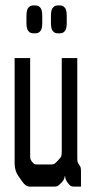

<svg xmlns="http://www.w3.org/2000/svg" viewBox="-20 -692 336 712"><path d="M177.7 0H90.8Q75.2 0 62.5 -18.6L48.8 -38.1Q34.2 -58.6 34.2 -85.9V-476.6H91.8V-121.1Q91.8 -106.4 92.8 -102.5Q93.8 -98.6 99.1 -91.8Q104.5 -85 107.4 -83.5Q110.4 -82 121.1 -82H166Q176.8 -82 180.7 -84Q184.6 -85.9 194.8 -96.7Q205.1 -107.4 207 -111.8Q209 -116.2 209 -130.9V-476.6H266.6V-110.4Q266.6 -95.7 267.6 -91.8Q268.6 -87.9 273.4 -81.1Q278.3 -74.2 279.3 -69.8Q280.3 -65.4 280.3 -51.8V0H256.8Q246.1 0 242.2 -2.4Q238.3 -4.9 231.4 -13.7Q221.7 -26.4 221.7 -38.1H219.7Q219.7 -26.4 207 -13.7Q196.3 -2.9 192.4 -1.5Q188.5 0 177.7 0ZM227.5 -631.8Q227.5 -631.8 227.5 -608.4Q227.5 -587.9 222.7 -580.1L220.7 -577.1L216.8 -573.2Q211.9 -568.4 200.2 -568.4H196.3Q184.6 -568.4 179.7 -573.2L175.8 -577.1L173.8 -580.1Q168.9 -587.9 168.9 -608.4Q168.9 -608.4 168.9 -631.8Q168.9 -652.3 173.8 -660.2L175.8 -663.1L179.7 -667Q184.6 -671.9 196.3 -671.9H200.2Q211.9 -671.9 216.8 -667L220.7 -663.1L222.7 -660.2Q227.5 -652.3 227.5 -631.8ZM136.7 -631.8V-608.4Q136.7 -587.9 131.8 -580.1L129.9 -577.1L126 -573.2Q121.1 -568.4 109.4 -568.4H105.5Q93.8 -568.4 88.9 -573.2L85 -577.1L83 -580.1Q78.1 -587.9 78.1 -608.4V-631.8Q78.1 -652.3 83 -660.2L85 -663.1L88.9 -667Q93.8 -671.9 105.5 -671.9H109.4Q121.1 -671.9 126 -667L129.9 -663.1L131.8 -660.2Q136.7 -652.3 136.7 -631.8Z"/></svg>

Font: Vancouver Drive
Style: Regular
Weight: 400
Designer: Valery Zaveryaev
Foundry: Cyreal (www.cyreal.org)
Version: Version 1.06